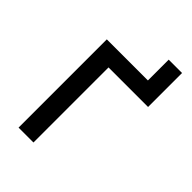

<svg xmlns="http://www.w3.org/2000/svg" viewBox="-196 -724 803 803"><g transform="rotate(45 205.5 -322.5)"><path d="M70 0V-522H313V-645H392V-444H158V0Z"/></g></svg>

Font: YasnoRaleway Medium
Style: Regular
Weight: 500
Designer: Matt McInerney, Pablo Impallari, Rodrigo Fuenzalida
Foundry: Matt McInerney, Pablo Impallari, Rodrigo Fuenzalida
Version: Version 4.026